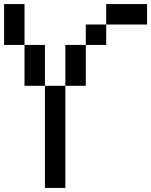

<svg xmlns="http://www.w3.org/2000/svg" viewBox="-20 -920 740 940"><path d="M0 -700V-900H100V-700ZM100 -500V-700H200V-500ZM200 0V-500H300V0ZM300 -500V-700H400V-500ZM400 -700V-800H500V-700ZM500 -800V-900H700V-800Z"/></svg>

Font: Galmuri9 Regular
Style: Regular
Weight: 400
Designer: Lee Minseo (quiple)
Version: Version 2.399;hotconv 1.1.1;makeotfexe 2.6.0 DEVELOPMENT